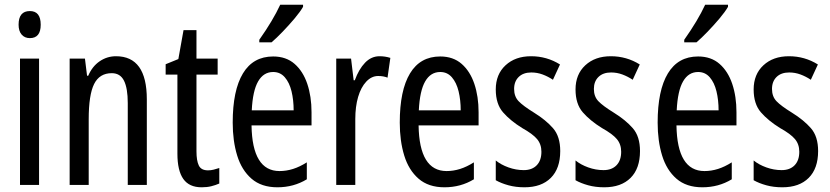

<svg xmlns="http://www.w3.org/2000/svg" viewBox="-20 -786 3529 816"><path d="M107 -739Q153 -739 153 -681Q153 -624 107 -624Q85 -624 72 -639Q59 -654 59 -681Q59 -739 107 -739ZM146 -537V0H65V-537Z M473 -547Q604 -547 604 -364V0H523V-348Q523 -411 507 -443Q491 -475 455 -475Q403 -475 380 -429Q357 -383 357 -279V0H276V-537H341L350 -464H355Q372 -504 403.5 -525.5Q435 -547 473 -547Z M864 -62Q876 -62 888 -65Q900 -68 912 -72V-6Q896 1 878 5.5Q860 10 837 10Q784 10 759 -25.5Q734 -61 734 -133V-469H684V-513L738 -535L760 -658H815V-537H905V-469H815V-143Q815 -103 825 -82.5Q835 -62 864 -62Z M1141 -546Q1196 -546 1232 -514.5Q1268 -483 1286 -429.5Q1304 -376 1304 -309V-253H1049Q1052 -59 1168 -59Q1197 -59 1225.5 -68Q1254 -77 1284 -96V-24Q1228 10 1159 10Q1091 10 1049 -26.5Q1007 -63 988 -125Q969 -187 969 -265Q969 -402 1012.5 -474Q1056 -546 1141 -546ZM1141 -480Q1100 -480 1077 -440Q1054 -400 1050 -317H1228Q1228 -361 1219 -398Q1210 -435 1190.5 -457.5Q1171 -480 1141 -480ZM1268 -757Q1256 -736 1232 -707.5Q1208 -679 1181.5 -651.5Q1155 -624 1134 -606H1082V-617Q1140 -699 1171 -766H1268Z M1593 -547Q1617 -547 1639 -540L1627 -456Q1610 -463 1587 -463Q1559 -463 1536.5 -439Q1514 -415 1502 -374Q1490 -333 1490 -280V0H1409V-537H1472L1483 -445H1488Q1505 -492 1531.5 -519.5Q1558 -547 1593 -547Z M1851 -546Q1906 -546 1942 -514.5Q1978 -483 1996 -429.5Q2014 -376 2014 -309V-253H1759Q1762 -59 1878 -59Q1907 -59 1935.5 -68Q1964 -77 1994 -96V-24Q1938 10 1869 10Q1801 10 1759 -26.5Q1717 -63 1698 -125Q1679 -187 1679 -265Q1679 -402 1722.5 -474Q1766 -546 1851 -546ZM1851 -480Q1810 -480 1787 -440Q1764 -400 1760 -317H1938Q1938 -361 1929 -398Q1920 -435 1900.5 -457.5Q1881 -480 1851 -480Z M2361 -144Q2361 -70 2321 -30Q2281 10 2209 10Q2172 10 2141 1.5Q2110 -7 2087 -20V-104Q2109 -86 2141 -74.5Q2173 -63 2206 -63Q2241 -63 2261 -83.5Q2281 -104 2281 -141Q2281 -173 2262.5 -195Q2244 -217 2199 -242Q2149 -273 2118 -308.5Q2087 -344 2087 -406Q2087 -470 2128.5 -508.5Q2170 -547 2237 -547Q2304 -547 2360 -512L2330 -447Q2309 -461 2286 -469.5Q2263 -478 2238 -478Q2204 -478 2184.5 -459Q2165 -440 2165 -408Q2165 -376 2184 -356Q2203 -336 2250 -307Q2300 -276 2330.5 -241Q2361 -206 2361 -144Z M2700 -144Q2700 -70 2660 -30Q2620 10 2548 10Q2511 10 2480 1.5Q2449 -7 2426 -20V-104Q2448 -86 2480 -74.5Q2512 -63 2545 -63Q2580 -63 2600 -83.5Q2620 -104 2620 -141Q2620 -173 2601.5 -195Q2583 -217 2538 -242Q2488 -273 2457 -308.5Q2426 -344 2426 -406Q2426 -470 2467.5 -508.5Q2509 -547 2576 -547Q2643 -547 2699 -512L2669 -447Q2648 -461 2625 -469.5Q2602 -478 2577 -478Q2543 -478 2523.5 -459Q2504 -440 2504 -408Q2504 -376 2523 -356Q2542 -336 2589 -307Q2639 -276 2669.5 -241Q2700 -206 2700 -144Z M2947 -546Q3002 -546 3038 -514.5Q3074 -483 3092 -429.5Q3110 -376 3110 -309V-253H2855Q2858 -59 2974 -59Q3003 -59 3031.5 -68Q3060 -77 3090 -96V-24Q3034 10 2965 10Q2897 10 2855 -26.5Q2813 -63 2794 -125Q2775 -187 2775 -265Q2775 -402 2818.5 -474Q2862 -546 2947 -546ZM2947 -480Q2906 -480 2883 -440Q2860 -400 2856 -317H3034Q3034 -361 3025 -398Q3016 -435 2996.5 -457.5Q2977 -480 2947 -480ZM3074 -757Q3062 -736 3038 -707.5Q3014 -679 2987.5 -651.5Q2961 -624 2940 -606H2888V-617Q2946 -699 2977 -766H3074Z M3457 -144Q3457 -70 3417 -30Q3377 10 3305 10Q3268 10 3237 1.5Q3206 -7 3183 -20V-104Q3205 -86 3237 -74.5Q3269 -63 3302 -63Q3337 -63 3357 -83.5Q3377 -104 3377 -141Q3377 -173 3358.5 -195Q3340 -217 3295 -242Q3245 -273 3214 -308.5Q3183 -344 3183 -406Q3183 -470 3224.5 -508.5Q3266 -547 3333 -547Q3400 -547 3456 -512L3426 -447Q3405 -461 3382 -469.5Q3359 -478 3334 -478Q3300 -478 3280.5 -459Q3261 -440 3261 -408Q3261 -376 3280 -356Q3299 -336 3346 -307Q3396 -276 3426.5 -241Q3457 -206 3457 -144Z"/></svg>

Font: Noto Sans Bengali ExtraCondensed
Style: Regular
Weight: 400
Width: 2
Designer: Jelle Bosma - Monotype Design Team
Foundry: Monotype Imaging Inc.
Version: Version 2.003; ttfautohint (v1.8.4.7-5d5b)